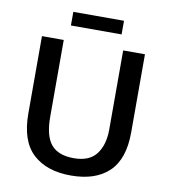

<svg xmlns="http://www.w3.org/2000/svg" viewBox="-86 -845 819 929"><g transform="rotate(10 323.5 -381.0)"><path d="M70 -630H177V-253Q177 -159 212 -117Q247 -75 324 -75Q400 -75 434.5 -120.5Q469 -166 469 -241V-630H576V-246Q576 -115 510.5 -52.5Q445 10 324 10Q205 10 137.5 -52.5Q70 -115 70 -251ZM448 -772V-705H199V-772Z"/></g></svg>

Font: Mukta Medium
Style: Regular
Weight: 500
Designer: Girish Dalvi and Yashodeep Gholap
Foundry: Ek Type
Version: Version 2.538;PS 1.002;hotconv 16.6.51;makeotf.lib2.5.65220;